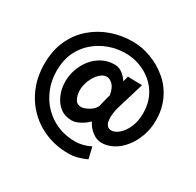

<svg xmlns="http://www.w3.org/2000/svg" viewBox="-151 -770 1055 1034"><g transform="rotate(30 376.5 -253.0)"><path d="M393 95Q316 95 251.5 68.5Q187 42 139.5 -6Q92 -54 66 -118.5Q40 -183 40 -260Q40 -344 69.5 -407.5Q99 -471 149 -514Q199 -557 262 -579Q325 -601 393 -601Q451 -601 507.5 -580Q564 -559 611 -520Q658 -481 685.5 -423.5Q713 -366 713 -295Q713 -242 696.5 -196.5Q680 -151 652.5 -116.5Q625 -82 590 -63Q555 -44 519 -44Q487 -44 459 -66Q431 -88 417 -118Q396 -97 368.5 -82.5Q341 -68 319 -68Q276 -68 246.5 -91Q217 -114 201 -152Q185 -190 185 -235Q185 -272 197.5 -308.5Q210 -345 234 -376Q258 -407 293 -426Q328 -445 371 -445Q398 -445 419.5 -428.5Q441 -412 455 -390Q458 -398 460 -407Q462 -416 464 -424L553 -422L505 -263Q500 -249 496.5 -231Q493 -213 492 -195Q491 -177 494 -162Q497 -147 506 -137.5Q515 -128 531 -128Q553 -128 577 -148.5Q601 -169 617.5 -206.5Q634 -244 634 -294Q634 -351 613 -394.5Q592 -438 557 -467.5Q522 -497 479.5 -512Q437 -527 393 -527Q338 -527 289 -509Q240 -491 200.5 -457Q161 -423 138.5 -374Q116 -325 116 -262Q116 -184 151 -119.5Q186 -55 248.5 -17Q311 21 393 21Q414 21 438.5 15Q463 9 486 -3L503 68Q476 80 449.5 87.5Q423 95 393 95ZM327 -156Q344 -156 370.5 -170.5Q397 -185 410 -209Q413 -225 418.5 -245Q424 -265 430 -289Q422 -332 403.5 -349.5Q385 -367 366 -367Q344 -367 323 -346Q302 -325 289 -293.5Q276 -262 276 -231Q277 -199 289 -177.5Q301 -156 327 -156Z"/></g></svg>

Font: Teachers SemiBold
Style: Regular
Weight: 600
Version: Version 1.001